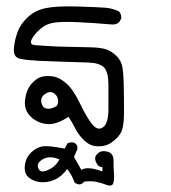

<svg xmlns="http://www.w3.org/2000/svg" viewBox="-20 -254 540 607"><path d="M215.8 323.2Q208 299.8 192.4 280.3Q174.8 304.7 151.9 314.5Q128.9 324.2 106.9 321.8Q85 319.3 70.3 306.6Q55.7 293.9 58.6 269Q61.5 244.1 79.1 227.5Q96.7 210.9 115.7 208.5Q134.8 206.1 184.6 215.8L193.4 199.2Q201.2 195.3 211.9 196.3Q220.7 199.2 224.6 208V217.8L213.9 242.2L237.3 283.2Q256.8 270.5 303.7 288.1V274.4Q293 274.4 287.1 265.1Q281.2 255.9 280.8 247.1Q280.3 238.3 291 229.5Q301.8 220.7 320.3 225.6Q338.9 230.5 338.9 253.9Q338.9 277.3 340.3 294.4Q341.8 311.5 338.4 324.2Q335 336.9 317.4 330.6Q299.8 324.2 284.7 320.8Q269.5 317.4 246.1 320.3Q233.4 335.9 215.8 323.2ZM141.6 278.3Q157.2 269.5 168 250Q147.5 241.2 131.8 243.7Q116.2 246.1 105.5 256.8Q94.7 267.6 103 281.7Q111.3 295.9 141.6 278.3ZM281.2 208Q260.7 205.1 243.7 187.5Q226.6 169.9 217.3 150.9Q208 131.8 196.3 115.2Q159.2 140.6 129.4 138.2Q99.6 135.7 77.6 115.2Q55.7 94.7 59.1 63Q62.5 31.2 78.6 12.2Q94.7 -6.8 111.3 -11.2Q127.9 -15.6 148.4 -12.2Q168.9 -8.8 190.4 10.3Q211.9 29.3 233.4 74.2Q254.9 119.1 272 139.6Q289.1 160.2 305.7 148.4Q322.3 136.7 322.8 93.3Q323.2 49.8 322.8 11.7Q322.3 -26.4 309.1 -40.5Q295.9 -54.7 261.2 -56.2Q226.6 -57.6 186.5 -58.6Q146.5 -59.6 106.9 -61.5Q67.4 -63.5 44.4 -67.9Q21.5 -72.3 23.9 -100.6Q26.4 -128.9 36.1 -154.3Q45.9 -179.7 68.8 -200.7Q91.8 -221.7 125.5 -228.5Q159.2 -235.4 225.1 -233.4Q291 -231.4 314 -229.5Q336.9 -227.5 356.4 -217.8Q364.3 -209 363.3 -195.3L356.4 -183.6Q346.7 -174.8 331.1 -176.8Q277.3 -181.6 221.7 -184.1Q166 -186.5 142.1 -180.7Q118.2 -174.8 99.1 -154.8Q80.1 -134.8 78.1 -123.5Q76.2 -112.3 90.3 -111.3Q104.5 -110.4 133.3 -108.4Q162.1 -106.4 196.3 -106Q230.5 -105.5 265.1 -104.5Q299.8 -103.5 316.4 -97.7Q333 -91.8 347.7 -77.6Q362.3 -63.5 366.2 -45.4Q370.1 -27.3 371.1 11.7Q372.1 50.8 372.1 100.6Q372.1 150.4 360.8 168Q349.6 185.5 330.1 198.2Q310.5 210.9 281.2 208ZM159.2 81.1Q166 72.3 163.1 59.1Q160.2 45.9 148.4 39.6Q136.7 33.2 122.1 43.5Q107.4 53.7 110.8 70.3Q114.3 86.9 127.9 89.4Q141.6 91.8 159.2 81.1Z"/></svg>

Font: JasonHandwriting2
Style: Regular
Weight: 400
Version: Version 1.05.10